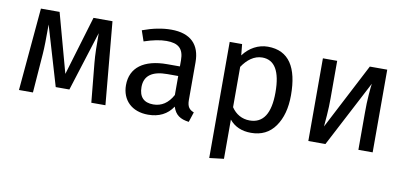

<svg xmlns="http://www.w3.org/2000/svg" viewBox="-70 -766 2549 1205"><g transform="rotate(10 1204.5 -163.0)"><path d="M563 -527H442L329 -150L226 -527H107L60 0H149L168 -250C171 -287 172 -349 172 -437L284 -58H371L491 -438C491 -365 492 -301 497 -249L521 0H611Z M1121 -364C1121 -476 1060 -539 936 -539C880 -539 819 -527 754 -503L777 -436C833 -455 880 -464 919 -464C994 -464 1029 -435 1029 -360V-321H948C800 -321 716 -259 716 -147C716 -52 780 12 884 12C953 12 1006 -14 1041 -67C1057 -16 1089 5 1144 12L1165 -52C1136 -63 1121 -80 1121 -123ZM905 -57C845 -57 814 -89 814 -152C814 -224 863 -260 960 -260H1029V-139C999 -84 958 -57 905 -57Z M1552 -539C1492 -539 1435 -509 1396 -456L1389 -527H1310V213L1402 202V-48C1435 -8 1481 12 1540 12C1606 12 1657 -13 1693 -64C1729 -115 1747 -181 1747 -264C1747 -439 1687 -539 1552 -539ZM1518 -63C1470 -63 1429 -86 1402 -127V-384C1434 -432 1477 -466 1529 -466C1608 -466 1648 -399 1648 -264C1648 -130 1605 -63 1518 -63Z M2314 -527H2203L1985 -107C1986 -118 1988 -142 1991 -180C1994 -217 1995 -254 1995 -289V-527H1904V0H2013L2234 -423C2232 -412 2230 -388 2227 -352C2224 -316 2223 -278 2223 -238V0H2314Z"/></g></svg>

Font: Fira Sans
Style: Regular
Weight: 400
Designer: Carrois Corporate & Edenspiekermann AG
Foundry: Carrois Corporate GbR & Edenspiekermann AG
Version: Version 4.203